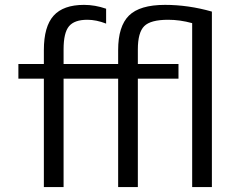

<svg xmlns="http://www.w3.org/2000/svg" viewBox="-20 -760 961 780"><path d="M321.3 -740.2Q366.2 -740.2 411.1 -724.6V-664.1Q371.1 -679.7 335 -679.7Q282.2 -679.7 260.3 -653.3Q238.3 -627 238.3 -559.6V-500H460V-556.6Q460 -653.3 503.9 -696.8Q547.9 -740.2 650.4 -740.2Q745.1 -740.2 840.8 -712.9V0H760.7V-666Q710.9 -679.7 663.1 -679.7Q591.8 -679.7 565.9 -653.8Q540 -627.9 540 -559.6V-500H705.1V-440.4H540V0H460V-440.4H238.3V0H158.2V-440.4H54.7V-500H158.2V-556.6Q158.2 -652.3 197.8 -696.3Q237.3 -740.2 321.3 -740.2Z"/></svg>

Font: Mgen+ 1c regular
Style: Regular
Weight: 400
Designer: [Source Han Sans]
Ryoko NISHIZUKA  (kana & ideographs); Paul D. Hunt (Latin, Greek & Cyrillic); Wenlong ZHANG  (bopomofo
Version: Version 1.059.20150602